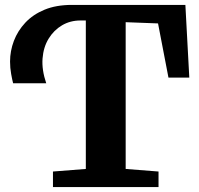

<svg xmlns="http://www.w3.org/2000/svg" viewBox="-20 -763 813 783"><path d="M196 0V-63.5L330 -74V-679.5H308Q266.5 -679.5 233 -659.8Q199.5 -640 178.2 -605.2Q157 -570.5 153.5 -524.2Q150 -478 168.5 -423.5H33.5Q30 -436.5 25.5 -461.2Q21 -486 21 -512Q21 -555 36.5 -596Q52 -637 83.2 -670.5Q114.5 -704 161.8 -723.5Q209 -743 273.5 -743H736L752 -446.5H667L624.5 -667.5L492.5 -672.5V-74L626.5 -63.5V0Z"/></svg>

Font: Merriweather Light 18pt ExtraBold
Style: Regular
Weight: 800
Version: Version 2.100